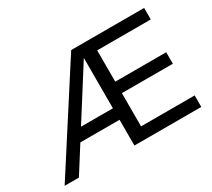

<svg xmlns="http://www.w3.org/2000/svg" viewBox="-135 -958 1326 1201"><g transform="rotate(-30 527.5 -357.5)"><path d="M579 -715 126 0H23L483 -715ZM563 -186H221V-269H563ZM1010 0H527V-715H1010V-632H623V-83H1010ZM991 -323H613V-406H991Z"/></g></svg>

Font: Wix Madefor Display Medium
Style: Regular
Weight: 500
Designer: Dalton Maag Ltd
Foundry: Dalton Maag Ltd
Version: Version 3.100